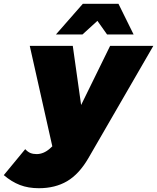

<svg xmlns="http://www.w3.org/2000/svg" viewBox="-122 -789 829 1013"><path d="M687 -547 344 46Q295 130 232 167Q169 204 83 204Q27 204 -17 187Q-61 170 -102 135L11 -2Q25 13 39 18.5Q53 24 71 24Q108 24 141 -5L154 -17L35 -547H262L306 -235L459 -547ZM583 -607H443L392 -679L313 -607H173L315 -769H503Z"/></svg>

Font: Gontserrat Black
Style: Italic
Weight: 900
Italic angle: -11.3°
Designer: Julieta Ulanovsky
Foundry: Julieta Ulanovsky
Version: Version 6.001